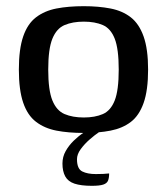

<svg xmlns="http://www.w3.org/2000/svg" viewBox="-20 -424 539 621"><path d="M251 6Q201 6 162.5 -1.5Q124 -9 96.5 -30Q69 -51 55 -92Q41 -133 41 -199Q41 -265 55 -306Q69 -347 96.5 -368Q124 -389 162.5 -396.5Q201 -404 251 -404Q299 -404 337.5 -396.5Q376 -389 403 -368Q430 -347 444.5 -306Q459 -265 459 -199Q459 -132 444.5 -91Q430 -50 403 -29.5Q376 -9 337.5 -1.5Q299 6 251 6ZM251 -44Q287 -44 312.5 -55Q338 -66 351 -99Q364 -132 364 -199Q364 -266 351 -299Q338 -332 312.5 -343Q287 -354 251 -354Q215 -354 189 -343Q163 -332 149.5 -299Q136 -266 136 -199Q136 -132 149.5 -99Q163 -66 189 -55Q215 -44 251 -44ZM277 177Q242 177 221 170Q200 163 191 146.5Q182 130 182 105Q182 83 192.5 64.5Q203 46 218.5 31Q234 16 250.5 5Q267 -6 277 -11H325Q317 -8 301.5 2.5Q286 13 269.5 27.5Q253 42 241 58.5Q229 75 229 91Q229 122 246 130.5Q263 139 290 139Q305 139 313.5 138.5Q322 138 326.5 137.5Q331 137 333 137Q333 151 329.5 160Q326 169 314 173Q302 177 277 177Z"/></svg>

Font: Genos Thin Medium
Style: Regular
Weight: 500
Version: Version 1.010